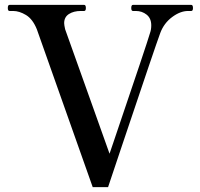

<svg xmlns="http://www.w3.org/2000/svg" viewBox="-20 -753 818 787"><path d="M131 -633Q114 -675 86.5 -691.5Q59 -708 34 -708H19Q12 -708 12 -720Q12 -733 19 -733H325Q332 -733 332 -720Q332 -708 325 -708H311Q282 -708 262.5 -695.5Q243 -683 243 -658Q243 -651 247 -633L357 -325L429 -123L444 -167Q585 -582 595 -618Q600 -632 600 -649Q600 -678 581 -693Q562 -708 537 -708H525Q518 -708 518 -720Q518 -733 525 -733H764Q771 -733 771 -720Q771 -708 764 -708H751Q719 -708 685.5 -683Q652 -658 637 -618Q620 -573 479 -153L423 14H360Z"/></svg>

Font: Shippori Mincho SemiBold
Style: Regular
Weight: 600
Designer: FONTDASU
Foundry: FONTDASU / Google Inc. / but / Adobe
Version: Version 3.110; ttfautohint (v1.8.3)